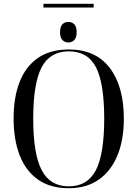

<svg xmlns="http://www.w3.org/2000/svg" viewBox="-20 -987 729 1017"><path d="M210 -947V-967H476V-947ZM342 -762Q324 -762 311 -774.5Q298 -787 298 -816Q298 -847 311 -859Q324 -871 342 -871Q360 -871 373 -859Q386 -847 386 -816Q386 -787 373 -774.5Q360 -762 342 -762ZM344 10Q246 10 181 -36Q116 -82 84 -165Q52 -248 52 -359Q52 -471 84 -553Q116 -635 181 -680Q246 -725 345 -725Q487 -725 561.5 -627Q636 -529 636 -358Q636 -246 602 -163.5Q568 -81 503 -35.5Q438 10 344 10ZM344 0Q443 0 487.5 -85Q532 -170 532 -358Q532 -546 488.5 -630.5Q445 -715 345 -715Q245 -715 200.5 -630.5Q156 -546 156 -358Q156 -171 201 -85.5Q246 0 344 0Z"/></svg>

Font: Noto Serif Display SemiCondensed
Style: Regular
Weight: 400
Width: 4
Designer: Monotype Design Team
Foundry: Monotype Imaging Inc.
Version: Version 2.009